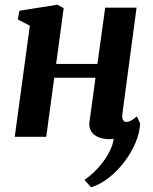

<svg xmlns="http://www.w3.org/2000/svg" viewBox="-20 -580 648 814"><path d="M499 -98.5Q496.5 -79.5 501.5 -71.2Q506.5 -63 515.5 -63Q524.5 -63 534 -67.8Q543.5 -72.5 560.5 -86.5L574 -56.5Q572.5 -17.5 554.5 25.2Q536.5 68 507 106.5Q477.5 145 441 173.8Q404.5 202.5 366 214L338 182.5Q356 171 376.2 152Q396.5 133 414.8 109.2Q433 85.5 445.8 59.5Q458.5 33.5 462 8.5Q459 9 454 9.5Q449 10 444.5 10Q417.5 10 397 1.5Q376.5 -7 366.2 -23.8Q356 -40.5 359.5 -64.5L385 -250.5H210L176 0H42.5L106.5 -471L55.5 -497.5L62.5 -534.5L223.5 -560L250 -545.5L218 -309H393L426 -547.5H559Z"/></svg>

Font: Merriweather 36pt
Style: Bold Italic
Weight: 700
Italic angle: -7.8°
Version: Version 2.101